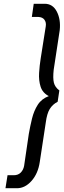

<svg xmlns="http://www.w3.org/2000/svg" viewBox="-20 -800 342 1019"><path d="M108 80 133 -90Q140 -130 150 -171Q160 -212 180.5 -244Q201 -276 239 -290Q206 -307 195.5 -340Q185 -373 187.5 -413Q190 -453 196 -490L223 -661Q226 -681 216 -695Q206 -709 184 -710H149L159 -780H217Q260 -780 281.5 -738.5Q303 -697 297 -640L265 -430Q260 -385 266 -361Q272 -337 295 -320L286 -260Q259 -246 244 -221.5Q229 -197 223 -150L191 60Q182 121 147.5 160Q113 199 70 199H9L20 130H53Q76 130 90 116Q104 102 108 80Z"/></svg>

Font: Jost*
Style: Italic
Weight: 400
Italic angle: -10°
Version: Version 3.7